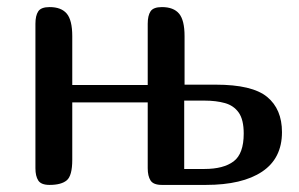

<svg xmlns="http://www.w3.org/2000/svg" viewBox="-20 -522 844 542"><path d="M501 -283H589Q692 -283 734 -248.5Q776 -214 776 -149Q776 -75 720 -37.5Q664 0 561 0H437Q413 0 405 -12.5Q397 -25 397 -47V-233H184V-71Q184 -26 168.5 -13Q153 0 120 0Q96 0 88 -12.5Q80 -25 80 -47V-455Q80 -478 88 -490Q96 -502 120 -502Q153 -502 168.5 -483.5Q184 -465 184 -420V-282H397V-455Q397 -478 405 -490Q413 -502 437 -502Q470 -502 485.5 -483.5Q501 -465 501 -420ZM557 -45Q611 -45 639.5 -66.5Q668 -88 668 -145Q668 -184 654 -204Q640 -224 615 -231Q590 -238 557 -238H500V-45Z"/></svg>

Font: Marmelad
Style: Regular
Weight: 400
Designer: Manvel Shmavonyan
Foundry: Cyreal
Version: Version 1.110; ttfautohint (v1.8.4.7-5d5b)